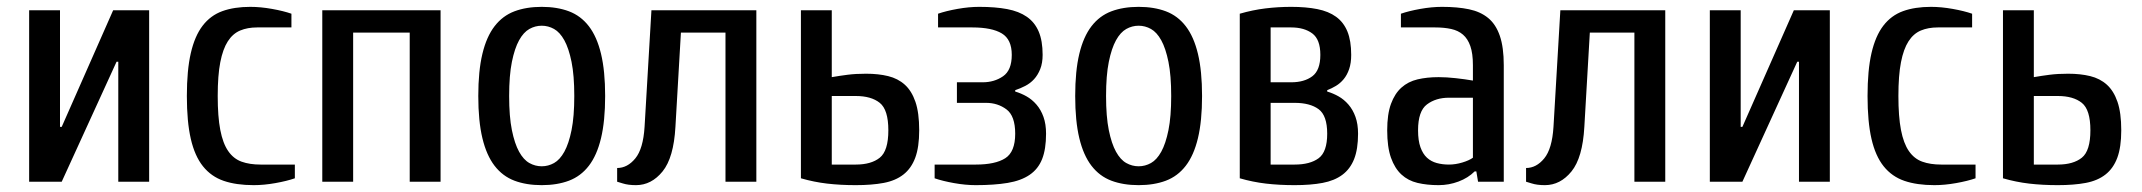

<svg xmlns="http://www.w3.org/2000/svg" viewBox="-20 -530 6247 560"><path d="M325 -350H320L160 0H65V-500H155V-160H160L310 -500H415V0H325Z M730 -450Q702 -450 680.5 -441Q659 -432 644.5 -409.5Q630 -387 622.5 -348.5Q615 -310 615 -250Q615 -190 622.5 -151Q630 -112 645.5 -89.5Q661 -67 684.5 -58.5Q708 -50 740 -50H840V-10Q817 -2 783.5 4Q750 10 720 10Q669 10 632.5 -2.5Q596 -15 572 -45Q548 -75 536.5 -125Q525 -175 525 -250Q525 -325 536.5 -375Q548 -425 571 -455Q594 -485 628.5 -497.5Q663 -510 710 -510Q740 -510 773.5 -504Q807 -498 830 -490V-450Z M1010 0H920V-500H1265V0H1175V-435H1010Z M1655 -250Q1655 -310 1647 -349.5Q1639 -389 1626 -412.5Q1613 -436 1596 -445.5Q1579 -455 1560 -455Q1541 -455 1524 -445.5Q1507 -436 1494 -412.5Q1481 -389 1473 -349.5Q1465 -310 1465 -250Q1465 -190 1473 -150.5Q1481 -111 1494 -87.5Q1507 -64 1524 -54.5Q1541 -45 1560 -45Q1579 -45 1596 -54.5Q1613 -64 1626 -87.5Q1639 -111 1647 -150.5Q1655 -190 1655 -250ZM1745 -250Q1745 -177 1733 -127Q1721 -77 1697.5 -46.5Q1674 -16 1639.5 -3Q1605 10 1560 10Q1515 10 1480.5 -3Q1446 -16 1422.5 -46.5Q1399 -77 1387 -127Q1375 -177 1375 -250Q1375 -323 1387 -373Q1399 -423 1422.5 -453.5Q1446 -484 1480.5 -497Q1515 -510 1560 -510Q1605 -510 1639.5 -497Q1674 -484 1697.5 -453.5Q1721 -423 1733 -373Q1745 -323 1745 -250Z M2186 -500V0H2096V-435H1966L1950 -160Q1945 -70 1912.5 -30Q1880 10 1835 10Q1812 10 1796.5 5Q1781 0 1780 0V-40Q1810 -40 1833 -68Q1856 -96 1860 -160L1880 -500Z M2406 -305Q2429 -309 2452.5 -312Q2476 -315 2506 -315Q2542 -315 2570.5 -308Q2599 -301 2619 -283Q2639 -265 2650 -233Q2661 -201 2661 -150Q2661 -101 2649.5 -70Q2638 -39 2615 -21Q2592 -3 2557.5 3.5Q2523 10 2476 10Q2431 10 2392.5 5.5Q2354 1 2316 -10V-500H2406ZM2476 -50Q2521 -50 2546 -70Q2571 -90 2571 -150Q2571 -210 2546 -230Q2521 -250 2476 -250H2406V-50Z M2836 -510Q2883 -510 2917.5 -503.5Q2952 -497 2975 -481Q2998 -465 3009.5 -438Q3021 -411 3021 -370Q3021 -346 3014 -328.5Q3007 -311 2996 -299Q2985 -287 2970.5 -279.5Q2956 -272 2941 -267V-263Q2958 -258 2974 -249Q2990 -240 3003 -225Q3016 -210 3023.5 -189Q3031 -168 3031 -140Q3031 -95 3019.5 -66Q3008 -37 2983 -20Q2958 -3 2919 3.5Q2880 10 2826 10Q2796 10 2762.5 4Q2729 -2 2706 -10V-50H2826Q2883 -50 2912 -68.5Q2941 -87 2941 -140Q2941 -192 2915.5 -211Q2890 -230 2856 -230H2771V-290H2846Q2880 -290 2905.5 -307.5Q2931 -325 2931 -370Q2931 -415 2902 -432.5Q2873 -450 2816 -450H2716V-490Q2739 -498 2772.5 -504Q2806 -510 2836 -510Z M3396 -250Q3396 -310 3388 -349.5Q3380 -389 3367 -412.5Q3354 -436 3337 -445.5Q3320 -455 3301 -455Q3282 -455 3265 -445.5Q3248 -436 3235 -412.5Q3222 -389 3214 -349.5Q3206 -310 3206 -250Q3206 -190 3214 -150.5Q3222 -111 3235 -87.5Q3248 -64 3265 -54.5Q3282 -45 3301 -45Q3320 -45 3337 -54.5Q3354 -64 3367 -87.5Q3380 -111 3388 -150.5Q3396 -190 3396 -250ZM3486 -250Q3486 -177 3474 -127Q3462 -77 3438.5 -46.5Q3415 -16 3380.5 -3Q3346 10 3301 10Q3256 10 3221.5 -3Q3187 -16 3163.5 -46.5Q3140 -77 3128 -127Q3116 -177 3116 -250Q3116 -323 3128 -373Q3140 -423 3163.5 -453.5Q3187 -484 3221.5 -497Q3256 -510 3301 -510Q3346 -510 3380.5 -497Q3415 -484 3438.5 -453.5Q3462 -423 3474 -373Q3486 -323 3486 -250Z M3756 -50Q3801 -50 3826 -68.5Q3851 -87 3851 -140Q3851 -193 3826 -211.5Q3801 -230 3756 -230H3686V-50ZM3686 -450V-290H3746Q3784 -290 3807.5 -307.5Q3831 -325 3831 -370Q3831 -415 3807.5 -432.5Q3784 -450 3746 -450ZM3596 -490Q3634 -501 3671 -505.5Q3708 -510 3746 -510Q3789 -510 3822 -503.5Q3855 -497 3877 -481Q3899 -465 3910 -438Q3921 -411 3921 -370Q3921 -346 3915 -328.5Q3909 -311 3899 -299Q3889 -287 3876.5 -279.5Q3864 -272 3851 -267V-263Q3868 -258 3884 -249Q3900 -240 3913 -225Q3926 -210 3933.5 -189Q3941 -168 3941 -140Q3941 -95 3929.5 -66Q3918 -37 3895 -20Q3872 -3 3837.5 3.5Q3803 10 3756 10Q3711 10 3672.5 5.5Q3634 1 3596 -10Z M4276 -245H4206Q4168 -245 4142 -225.5Q4116 -206 4116 -150Q4116 -120 4123 -100.5Q4130 -81 4142 -70Q4154 -59 4170.5 -54.5Q4187 -50 4206 -50Q4225 -50 4245 -56Q4265 -62 4276 -70ZM4176 10Q4142 10 4114.5 3.5Q4087 -3 4067.5 -21Q4048 -39 4037 -70Q4026 -101 4026 -150Q4026 -197 4037 -227Q4048 -257 4067.5 -274.5Q4087 -292 4114.5 -298.5Q4142 -305 4176 -305Q4199 -305 4226 -302Q4253 -299 4276 -295V-340Q4276 -374 4268.5 -395.5Q4261 -417 4247 -429Q4233 -441 4212.5 -445.5Q4192 -450 4166 -450H4066V-490Q4089 -498 4122.5 -504Q4156 -510 4186 -510Q4231 -510 4264.5 -503Q4298 -496 4320.5 -477.5Q4343 -459 4354.5 -425.5Q4366 -392 4366 -340V0H4291L4286 -30H4281Q4262 -11 4234 -0.5Q4206 10 4176 10Z M4837 -500V0H4747V-435H4617L4601 -160Q4596 -70 4563.5 -30Q4531 10 4486 10Q4463 10 4447.5 5Q4432 0 4431 0V-40Q4461 -40 4484 -68Q4507 -96 4511 -160L4531 -500Z M5227 -350H5222L5062 0H4967V-500H5057V-160H5062L5212 -500H5317V0H5227Z M5632 -450Q5604 -450 5582.5 -441Q5561 -432 5546.5 -409.5Q5532 -387 5524.5 -348.5Q5517 -310 5517 -250Q5517 -190 5524.5 -151Q5532 -112 5547.5 -89.5Q5563 -67 5586.5 -58.5Q5610 -50 5642 -50H5742V-10Q5719 -2 5685.5 4Q5652 10 5622 10Q5571 10 5534.5 -2.5Q5498 -15 5474 -45Q5450 -75 5438.5 -125Q5427 -175 5427 -250Q5427 -325 5438.5 -375Q5450 -425 5473 -455Q5496 -485 5530.5 -497.5Q5565 -510 5612 -510Q5642 -510 5675.5 -504Q5709 -498 5732 -490V-450Z M5912 -305Q5935 -309 5958.5 -312Q5982 -315 6012 -315Q6048 -315 6076.5 -308Q6105 -301 6125 -283Q6145 -265 6156 -233Q6167 -201 6167 -150Q6167 -101 6155.5 -70Q6144 -39 6121 -21Q6098 -3 6063.5 3.5Q6029 10 5982 10Q5937 10 5898.5 5.5Q5860 1 5822 -10V-500H5912ZM5982 -50Q6027 -50 6052 -70Q6077 -90 6077 -150Q6077 -210 6052 -230Q6027 -250 5982 -250H5912V-50Z"/></svg>

Font: Cuprum
Style: Regular
Weight: 400
Designer: Jovanny Lemonad
Foundry: Jovanny Lemonad
Version: Version 1.002